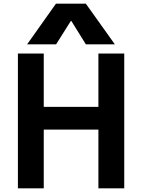

<svg xmlns="http://www.w3.org/2000/svg" viewBox="-20 -1020 770 1040"><path d="M513 0V-730H653V0ZM77 0V-730H217V0ZM147 -318V-441H583V-318ZM127 -780 283 -1000H445L602 -780H445L366 -907H364L284 -780Z"/></svg>

Font: M PLUS 2
Style: Bold
Weight: 700
Designer: Coji Morishita
Foundry: UNDERFOREST DESIGN
Version: Version 1.001